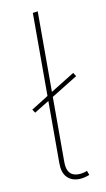

<svg xmlns="http://www.w3.org/2000/svg" viewBox="-86 -779 460 831"><g transform="rotate(-10 144.5 -363.0)"><path d="M232 -19 239 0Q213 10 192 10Q159 10 139.5 -10.5Q120 -31 120 -72V-346L55 -306L45 -321L120 -368V-733L142 -736V-382L247 -447L257 -431L142 -360V-73Q142 -11 193 -11Q213 -11 232 -19Z"/></g></svg>

Font: Fira Sans Thin
Style: Regular
Weight: 100
Designer: bBox Type GmbH & Carrois Corporate GbR & Edenspiekermann AG
Foundry: bBox Type GmbH & Carrois Corporate GbR & Edenspiekermann AG
Version: Version 4.301